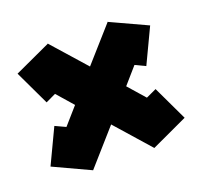

<svg xmlns="http://www.w3.org/2000/svg" viewBox="-94 -606 749 713"><g transform="rotate(-20 280.0 -250.0)"><path d="M159 0 157 -1 15 -67 80 -204 121 -185 179 -251 123 -315 83 -296 18 -433 161 -499 162 -500V-499V-500L163 -498L280 -366L397 -498L398 -500V-499V-500L399 -499L542 -433L477 -296L437 -315L381 -251L439 -185L480 -204L545 -67L403 -1L401 0L280 -137Z"/></g></svg>

Font: Blaka
Style: Regular
Weight: 400
Designer: Mohamed Gaber
Foundry: Kief Type Foundry
Version: Version 1.003; ttfautohint (v1.8.4.7-5d5b)